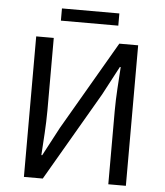

<svg xmlns="http://www.w3.org/2000/svg" viewBox="-55 -845 766 893"><g transform="rotate(5 328.0 -398.0)"><path d="M90 0H178L419 -414L490 -548H494C490 -482 484 -412 484 -343V0H566V-656H478L237 -242L166 -108H162C166 -174 172 -248 172 -317V-656H90ZM198 -739H466V-796H198Z"/></g></svg>

Font: Giro Sans Regular
Style: Regular
Weight: 400
Designer: Paul D. Hunt
Foundry: Adobe Systems Incorporated
Version: Version 1.000;PS 1.0;hotconv 1.0.88;makeotf.lib2.5.647800